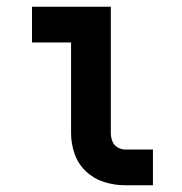

<svg xmlns="http://www.w3.org/2000/svg" viewBox="-20 -550 540 570"><path d="M352 0Q320 0 289.5 -9.5Q259 -19 235.5 -41Q212 -63 201.5 -93Q191 -123 191 -155V-424H75V-530H309V-155Q309 -143 313.5 -131Q318 -119 329 -112.5Q340 -106 352 -106H434V0Z"/></svg>

Font: Iosevka SS01
Style: Bold
Weight: 700
Monospace: yes
Designer: Belleve Invis
Foundry: Belleve Invis
Version: 2.3.3; ttfautohint (v1.8.3)